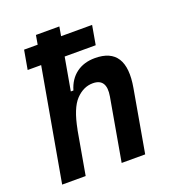

<svg xmlns="http://www.w3.org/2000/svg" viewBox="-133 -836 852 940"><g transform="rotate(-20 293.0 -366.0)"><path d="M340.3 0 397.5 -325.2Q413.1 -415 340.3 -415Q291.5 -415 252.2 -373.8Q212.9 -332.5 192.9 -226.1V-228L152.8 0H30.3L133.8 -585H63.5L81.1 -684.6H151.9L160.2 -732.4H282.2L273.9 -684.6H435.5L418 -585H256.3L226.1 -414.1H239.7Q255.4 -468.3 294.9 -497.8Q334.5 -527.3 392.1 -527.3Q555.7 -527.3 520 -325.2L462.9 0Z"/></g></svg>

Font: Cascadia Mono NF SemiBold
Style: Italic
Weight: 600
Italic angle: -10°
Monospace: yes
Designer: Aaron Bell
Foundry: Saja Typeworks
Version: Version 2404.023; ttfautohint (v1.8.4)